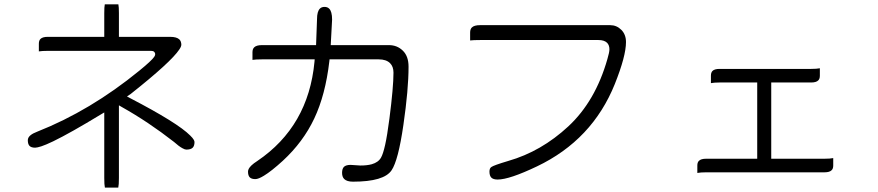

<svg xmlns="http://www.w3.org/2000/svg" viewBox="-20 -792 4040 883"><path d="M523.9 70.8Q526.9 58.6 526.9 26.4V-307.6L542 -298.8Q662.1 -231.4 779.8 -139.6Q802.7 -119.1 818.8 -110.4Q830.1 -104 836.9 -104Q857.4 -104 866.2 -112.8Q874.5 -121.1 874.5 -138.7Q874.5 -142.6 871.6 -148.4Q866.7 -157.2 855 -168.5Q796.9 -227.1 579.1 -340.3L564 -348.6L581.1 -359.9Q766.1 -506.3 804.7 -564.5Q809.6 -571.8 811.8 -577.1Q814 -582.5 814 -585Q814 -601.6 805.2 -610.4Q793 -622.6 761.7 -622.6H526.9V-731.4Q526.9 -760.7 524.4 -772H461.9Q459.5 -760.7 459.5 -731.4V-622.6H200.2Q175.8 -622.6 166 -612.8Q158.7 -605.5 158.7 -590.8V-555.7Q174.3 -558.1 200.2 -558.1H674.8Q684.6 -558.1 689.2 -553.5Q693.8 -548.8 693.8 -543Q693.8 -537.1 689 -530.3Q676.3 -512.2 620.6 -466.8Q396 -283.2 151.4 -186.5Q111.3 -171.4 108.4 -151.4Q107.9 -149.4 107.9 -147.5Q107.9 -128.9 116 -120.8Q124 -112.8 141.6 -112.8Q150.4 -112.8 170.2 -119.1Q189.9 -125.5 224.6 -142.1Q303.2 -180.2 443.8 -265.6L459.5 -274.9V26.4Q459.5 58.6 462.4 70.8Z M1433.6 -584.5H1184.6Q1159.2 -584.5 1148.9 -574.2Q1141.1 -566.4 1141.1 -551.8V-516.6Q1156.7 -519 1184.6 -519H1427.2L1426.3 -507.8Q1398.4 -210.9 1163.6 -51.8Q1146 -40.5 1136.7 -31.5Q1127.4 -22.5 1124 -15.6Q1120.6 -8.8 1120.6 -2.9Q1120.6 15.6 1128.7 23.7Q1136.7 31.7 1154.3 31.7Q1168.5 31.7 1193.8 16.1Q1228.5 -4.9 1280.8 -52.7Q1374.5 -139.2 1425.3 -247.1Q1476.6 -355.5 1494.6 -509.8L1495.6 -519H1721.7Q1756.3 -519 1773.9 -501.5Q1789.6 -485.8 1789.6 -458Q1789.6 -391.1 1771 -247.1Q1760.7 -167.5 1751.2 -125.5Q1741.7 -83.5 1732.4 -67.4Q1720.2 -45.4 1689.5 -36.6Q1668 -30.8 1637.7 -30.8H1637.2L1592.3 -33.7Q1570.8 -33.7 1561.5 -24.4Q1553.2 -15.6 1553.2 2.9Q1553.2 21.5 1563 31.2Q1575.2 43.5 1603.5 43.5Q1745.6 43.5 1780.8 -8.8Q1811.5 -53.7 1835.2 -217.3Q1858.9 -380.9 1858.9 -485.4Q1858.9 -533.7 1832.5 -559.1Q1806.6 -584.5 1768.6 -584.5H1501L1507.3 -701.7Q1507.3 -739.3 1493.7 -752.4Q1485.8 -760.3 1472.4 -760.3Q1459 -760.3 1451.2 -752.4Q1438 -739.3 1438 -704.1Z M2786.1 -676.3H2187.5Q2160.6 -676.3 2149.9 -665.5Q2142.1 -657.7 2142.1 -642.1V-606Q2158.2 -607.9 2187.5 -607.9H2732.4Q2758.8 -607.9 2772 -595.2Q2782.7 -584 2782.7 -565.4Q2782.7 -551.3 2773.4 -520.5Q2718.3 -326.7 2593.8 -210.9Q2469.2 -95.2 2317.4 -51.8Q2250 -31.7 2239.7 -23.9Q2231 -18.1 2231 -2.9Q2231 16.1 2239.7 24.9Q2248.5 33.7 2268.6 33.7Q2322.8 33.7 2449.7 -26.9Q2704.1 -148.4 2807.6 -405.8Q2858.9 -534.2 2858.9 -598.6Q2858.9 -633.3 2837.4 -654.8Q2815.9 -676.3 2786.1 -676.3Z M3462.4 -62H3227.5Q3203.6 -62 3194.3 -52.2Q3187 -45.4 3187 -30.8V3.4Q3202.1 0.5 3227.5 0.5H3771.5Q3795.4 0.5 3804.7 -9.3Q3812 -16.1 3812 -30.8V-64.9Q3796.9 -62 3771.5 -62H3526.9V-412.6H3710Q3733.9 -412.6 3743.2 -422.4Q3750.5 -429.2 3750.5 -443.8V-478Q3735.4 -475.1 3710 -475.1H3289.1Q3266.1 -475.1 3256.8 -465.8Q3249.5 -458.5 3249.5 -443.8V-409.7Q3264.6 -412.6 3289.1 -412.6H3462.4Z"/></svg>

Font: YuPearl-ExtraLight
Style: ExtraLight
Weight: 200
Designer: Max Yao
Foundry: Max-Everyday
Version: Version 1.011; ttfautohint (v1.8.3)